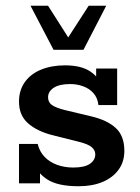

<svg xmlns="http://www.w3.org/2000/svg" viewBox="-20 -637 485 667"><path d="M253 10Q181 10 144.5 -13.5Q108 -37 95 -76L119 -83V0H46V-137H111Q117 -111 134.5 -92.5Q152 -74 178 -64.5Q204 -55 234 -55Q274 -55 292.5 -68Q311 -81 311 -101Q311 -114 299.5 -125Q288 -136 252 -145L160 -168Q107 -182 76.5 -209.5Q46 -237 46 -284Q46 -323 66 -351.5Q86 -380 122.5 -395Q159 -410 206 -410Q262 -410 294 -388.5Q326 -367 337 -331L314 -330V-399H387V-272H322Q319 -297 305 -313Q291 -329 269.5 -337Q248 -345 224 -345Q186 -345 166.5 -332Q147 -319 147 -299Q147 -282 160 -272.5Q173 -263 204 -255L296 -233Q352 -220 382 -192.5Q412 -165 412 -113Q412 -75 392 -47.5Q372 -20 336.5 -5Q301 10 253 10ZM166 -464 86 -617H147L217 -507L288 -617H349L270 -464Z"/></svg>

Font: Rokkitt SemiBold SemiBold
Style: Regular
Weight: 600
Version: Version 3.103